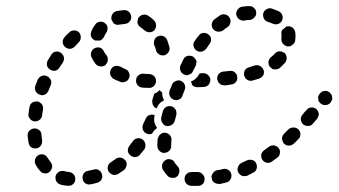

<svg xmlns="http://www.w3.org/2000/svg" viewBox="-20 -583 1102 625"><path d="M616 22H624Q628 22 632 21Q637 19 640 16Q643 13 645 8Q646 4 646 0Q646 -10 639 -16Q633 -23 624 -23H616Q610 -23 605 -23Q601 -23 596 -22Q592 -21 589 -18Q585 -15 583 -11Q581 -7 581 -2Q580 7 586 14Q592 21 602 22Q609 22 616 22ZM217 17Q221 14 223 10Q225 6 225 2Q226 -8 220 -15Q214 -22 205 -23Q197 -24 189 -26Q180 -28 172 -24Q164 -19 161 -10Q160 -6 161 -1Q161 3 163 7Q166 11 169 14Q173 16 177 18Q189 21 201 22Q205 22 210 21Q214 20 217 17ZM310 2Q312 -2 313 -7Q313 -11 312 -15Q310 -24 302 -29Q294 -34 285 -31Q276 -29 267 -27Q262 -26 258 -24Q255 -21 252 -18Q250 -14 249 -10Q248 -5 249 -1Q250 8 258 14Q266 19 275 17Q286 15 296 12Q301 11 304 8Q308 6 310 2ZM730 1Q733 -3 733 -7Q734 -12 733 -16Q731 -25 723 -30Q715 -35 706 -33Q697 -30 687 -29Q678 -27 673 -19Q667 -12 669 -3Q670 2 672 6Q675 9 678 12Q682 14 686 15Q691 16 695 16Q706 14 716 11Q721 10 724 8Q728 5 730 1ZM526 -10Q517 -20 510 -31Q506 -39 508 -48Q511 -57 519 -62Q527 -67 536 -64Q545 -62 549 -53Q553 -47 558 -42Q561 -39 563 -34Q564 -30 564 -26Q564 -25 564 -24Q564 -24 564 -23Q563 -22 563 -20Q561 -16 560 -12Q559 -12 559 -11Q558 -11 558 -10Q551 -3 542 -4Q532 -4 526 -10ZM814 -51Q812 -55 809 -58Q806 -61 801 -62Q797 -63 793 -63Q788 -63 784 -61Q776 -57 767 -53Q758 -49 755 -40Q751 -32 755 -23Q759 -15 767 -11Q776 -8 785 -11Q794 -16 804 -21Q813 -25 815 -33Q818 -42 814 -51ZM392 -44Q393 -48 392 -53Q391 -57 388 -61Q382 -68 373 -70Q364 -71 357 -66Q349 -60 341 -55Q333 -50 331 -41Q329 -32 334 -24Q336 -21 340 -18Q343 -15 348 -14Q352 -13 356 -14Q361 -14 365 -17Q374 -23 383 -29Q387 -32 389 -36Q391 -40 392 -44ZM125 -19Q120 -19 116 -21Q113 -24 110 -27Q102 -36 96 -47Q92 -55 94 -64Q97 -73 105 -78Q113 -82 122 -80Q131 -77 135 -69Q140 -62 145 -55Q149 -50 150 -44Q150 -38 148 -33Q148 -32 147 -31Q145 -28 143 -25Q143 -25 142 -24Q142 -24 141 -24Q138 -21 134 -19Q129 -18 125 -19ZM887 -101Q884 -105 880 -107Q876 -109 872 -110Q868 -110 863 -109Q859 -108 855 -105Q847 -99 840 -94Q836 -91 834 -88Q831 -84 830 -79Q830 -75 831 -71Q831 -66 834 -63Q839 -55 849 -53Q858 -52 865 -57Q874 -63 883 -70Q890 -75 891 -84Q893 -94 887 -101ZM444 -129Q437 -134 428 -133Q418 -131 413 -124Q407 -116 401 -108Q396 -101 396 -92Q397 -83 405 -77Q408 -74 412 -73Q417 -71 421 -72Q425 -72 429 -74Q433 -76 436 -80Q443 -88 450 -97Q455 -105 453 -114Q452 -123 444 -129ZM492 -108Q492 -118 493 -130Q494 -134 496 -138Q498 -142 501 -145Q504 -148 509 -150Q513 -151 517 -151Q527 -150 533 -143Q539 -136 538 -127Q537 -117 537 -108Q538 -104 536 -100Q534 -95 531 -92Q529 -90 527 -89Q525 -88 523 -87Q520 -86 517 -86Q517 -86 516 -85Q516 -85 515 -85Q506 -85 499 -92Q493 -98 492 -108ZM98 -100Q107 -101 113 -109Q118 -116 117 -126Q116 -135 115 -144Q115 -149 113 -153Q111 -157 107 -160Q104 -162 100 -164Q95 -165 91 -165Q82 -164 75 -157Q69 -150 70 -141Q71 -130 73 -119Q74 -110 81 -104Q89 -99 98 -100ZM951 -162Q945 -168 935 -168Q926 -168 919 -162Q912 -155 905 -148Q902 -145 900 -141Q898 -137 898 -132Q898 -128 900 -124Q901 -119 904 -116Q911 -109 920 -109Q929 -109 936 -115Q944 -122 951 -130Q958 -136 958 -146Q958 -155 951 -162ZM446 -179Q450 -187 454 -196Q456 -200 459 -204Q462 -207 466 -208Q470 -210 475 -210Q479 -210 483 -208Q483 -208 483 -208Q483 -208 484 -208Q483 -207 483 -206Q481 -198 482 -189Q483 -180 488 -172Q489 -170 491 -169Q490 -166 489 -164Q487 -163 486 -162Q479 -156 475 -148Q471 -146 466 -146Q461 -146 456 -149Q448 -153 445 -161Q442 -170 446 -179ZM521 -173Q526 -172 530 -173Q535 -174 538 -176Q542 -178 545 -182Q548 -186 549 -190Q551 -199 554 -209Q555 -213 554 -218Q554 -222 552 -226Q549 -230 546 -233Q542 -236 538 -237Q529 -239 521 -235Q513 -230 510 -221Q507 -211 505 -201Q503 -192 508 -184Q512 -176 521 -173ZM1018 -213Q1017 -217 1015 -221Q1013 -225 1010 -228Q1006 -231 1002 -232Q998 -234 993 -233Q989 -233 985 -231Q981 -229 978 -225Q971 -218 965 -210Q959 -203 959 -194Q960 -185 967 -178Q970 -176 974 -174Q979 -173 983 -173Q988 -173 992 -175Q996 -177 999 -181Q1005 -188 1012 -196Q1015 -200 1016 -204Q1018 -208 1018 -213ZM92 -188Q96 -187 101 -189Q105 -190 108 -192Q112 -195 114 -199Q117 -203 117 -207Q118 -217 120 -226Q121 -231 120 -235Q119 -239 117 -243Q114 -247 110 -249Q107 -252 102 -253Q98 -253 94 -252Q89 -252 85 -249Q82 -247 79 -243Q77 -239 76 -235Q74 -224 73 -213Q71 -204 77 -197Q83 -189 92 -188ZM476 -258Q478 -264 480 -271L482 -277Q482 -277 482 -277Q482 -277 482 -278Q490 -281 496 -286Q498 -288 499 -290Q501 -288 502 -287Q505 -284 508 -282Q508 -280 508 -279Q508 -269 512 -261Q513 -259 514 -257Q512 -256 510 -254Q502 -250 496 -242Q492 -237 490 -230Q486 -232 483 -234Q480 -237 478 -241Q476 -245 476 -249Q475 -253 476 -258ZM1061 -267Q1061 -272 1059 -275Q1056 -279 1053 -282Q1046 -288 1036 -287Q1027 -286 1021 -278L1020 -277Q1018 -274 1016 -270Q1015 -265 1016 -261Q1016 -256 1018 -252Q1021 -249 1024 -246Q1031 -240 1041 -241Q1050 -242 1056 -249L1057 -251Q1059 -254 1061 -258Q1062 -263 1061 -267ZM545 -259Q549 -257 554 -257Q558 -257 562 -259Q567 -261 570 -264Q573 -268 574 -272Q578 -281 581 -290Q585 -299 581 -308Q577 -316 569 -320Q560 -323 552 -319Q543 -316 540 -307Q536 -297 532 -288Q529 -279 533 -270Q537 -262 545 -259ZM109 -275Q113 -273 117 -273Q122 -273 126 -275Q130 -277 133 -280Q136 -284 138 -288Q141 -297 145 -306Q147 -310 147 -314Q147 -319 145 -323Q143 -327 140 -330Q137 -334 133 -335Q125 -339 116 -336Q107 -332 103 -324Q99 -314 95 -304Q92 -295 96 -286Q100 -278 109 -275ZM488 -318Q488 -328 482 -335Q476 -341 466 -342Q457 -342 448 -343Q438 -344 431 -338Q424 -333 423 -323Q422 -314 427 -307Q433 -299 442 -298Q453 -297 464 -297Q474 -296 481 -303Q487 -309 488 -318ZM628 -341Q629 -343 630 -344L641 -345Q650 -345 657 -339Q664 -333 665 -323Q665 -319 663 -315Q662 -311 659 -307Q656 -304 652 -302Q648 -300 643 -300L623 -299Q618 -299 613 -301Q608 -303 605 -307Q604 -312 602 -317Q601 -317 601 -318Q602 -318 602 -318Q611 -321 618 -328Q624 -333 628 -341ZM752 -333Q752 -337 750 -341Q747 -345 744 -348Q740 -351 736 -352Q732 -353 727 -352Q718 -351 707 -350Q698 -349 692 -342Q686 -334 687 -325Q688 -321 690 -317Q692 -313 696 -310Q699 -307 703 -306Q708 -305 712 -305Q723 -306 733 -308Q742 -309 748 -316Q754 -324 752 -333ZM400 -329Q404 -337 400 -346Q397 -355 388 -358Q379 -362 372 -366Q363 -370 354 -368Q345 -365 341 -357Q337 -349 339 -340Q342 -331 350 -326Q360 -321 371 -317Q379 -313 388 -317Q397 -320 400 -329ZM838 -355Q836 -360 833 -363Q831 -366 827 -368Q823 -370 818 -371Q814 -371 809 -370Q801 -367 791 -364Q782 -362 777 -354Q773 -346 775 -337Q777 -328 785 -323Q794 -318 803 -321Q814 -324 823 -327Q832 -330 837 -338Q841 -346 838 -355ZM578 -341Q582 -339 586 -338Q591 -338 595 -340Q599 -341 603 -344Q606 -347 608 -351Q612 -360 617 -369Q619 -373 619 -377Q620 -382 619 -386Q617 -390 614 -393Q611 -397 608 -399Q599 -403 590 -401Q581 -398 577 -390Q572 -380 568 -371Q564 -362 567 -354Q570 -345 578 -341ZM133 -370Q134 -365 137 -362Q140 -358 144 -356Q152 -351 161 -353Q170 -356 174 -364Q179 -372 185 -380Q187 -384 188 -388Q189 -393 188 -397Q187 -402 184 -405Q182 -409 178 -411Q170 -417 161 -415Q152 -413 147 -405Q141 -396 136 -387Q133 -383 133 -378Q132 -374 133 -370ZM913 -395Q913 -400 911 -404Q909 -408 906 -411Q905 -411 905 -412Q904 -412 903 -412Q900 -414 897 -415Q890 -417 884 -415Q878 -413 874 -408Q869 -402 862 -397Q855 -391 854 -382Q853 -372 859 -365Q862 -362 866 -359Q870 -357 874 -357Q879 -357 883 -358Q887 -359 891 -362Q900 -370 908 -379Q911 -382 912 -387Q914 -391 913 -395ZM291 -375Q283 -386 278 -396Q274 -405 277 -413Q280 -422 288 -426Q296 -430 305 -428Q314 -425 318 -416Q321 -409 327 -403Q331 -397 331 -389Q331 -382 327 -376Q326 -375 325 -374Q325 -373 324 -372Q323 -372 323 -371Q315 -365 306 -367Q297 -368 291 -375ZM495 -465Q495 -465 494 -465Q493 -465 493 -464Q491 -463 489 -462Q483 -457 482 -450Q480 -443 482 -436Q486 -428 488 -419Q489 -415 492 -411Q495 -408 498 -406Q502 -403 507 -403Q511 -402 515 -403Q524 -406 529 -414Q534 -422 531 -431Q528 -442 524 -453Q521 -461 512 -465Q504 -469 495 -465ZM610 -433Q611 -429 613 -425Q616 -421 619 -419Q627 -413 636 -415Q645 -417 651 -424Q656 -432 662 -440Q668 -447 667 -456Q666 -466 658 -471Q655 -474 650 -475Q646 -476 642 -476Q637 -475 633 -473Q629 -471 627 -467Q620 -459 614 -450Q611 -446 610 -442Q609 -438 610 -433ZM192 -430Q199 -424 208 -424Q217 -425 224 -432Q230 -439 237 -446Q243 -452 243 -462Q243 -471 237 -478Q230 -484 221 -484Q211 -484 205 -477Q197 -470 190 -462Q184 -455 184 -445Q185 -436 192 -430ZM915 -497Q915 -497 914 -497Q913 -497 912 -497Q910 -495 908 -493Q904 -489 899 -486Q897 -483 896 -479Q896 -476 896 -472Q897 -465 896 -458Q895 -448 901 -441Q906 -434 916 -432Q925 -431 932 -437Q940 -443 941 -452Q943 -466 941 -478Q939 -488 932 -493Q925 -499 915 -497ZM277 -480Q282 -493 290 -503Q292 -507 296 -509Q300 -512 304 -512Q309 -513 313 -512Q317 -511 321 -508Q329 -503 330 -494Q331 -484 326 -477Q322 -471 319 -464Q317 -459 313 -456Q310 -452 305 -451Q300 -451 294 -451Q293 -451 291 -451Q291 -451 290 -451Q290 -451 290 -451Q281 -455 277 -463Q274 -472 277 -480ZM431 -525Q430 -524 430 -524Q430 -523 429 -522Q429 -518 428 -514Q427 -513 427 -513Q427 -507 430 -502Q433 -497 438 -494Q445 -489 451 -484Q458 -478 467 -478Q476 -478 483 -485Q486 -489 487 -493Q489 -497 488 -502Q488 -506 486 -510Q484 -514 481 -517Q472 -526 462 -532Q454 -537 445 -535Q436 -533 431 -525ZM669 -505Q669 -500 670 -496Q671 -492 674 -488Q680 -481 689 -480Q698 -479 706 -484Q713 -490 721 -495Q728 -500 730 -509Q732 -518 727 -526Q722 -534 713 -536Q704 -538 696 -533Q687 -527 678 -520Q674 -517 672 -513Q670 -509 669 -505ZM360 -547Q371 -549 383 -550Q392 -551 399 -545Q406 -539 407 -529Q408 -520 402 -513Q396 -506 386 -505Q377 -504 369 -503Q364 -501 358 -503Q353 -504 349 -508Q348 -511 346 -514Q344 -516 343 -518Q343 -519 343 -519Q343 -519 343 -520Q341 -529 346 -537Q351 -545 360 -547ZM837 -540Q835 -531 839 -523Q843 -514 852 -512Q861 -509 868 -506Q876 -502 885 -505Q894 -508 898 -516Q902 -525 899 -533Q896 -542 888 -546Q877 -551 865 -555Q856 -558 848 -553Q840 -549 837 -540ZM767 -561Q779 -563 790 -563Q800 -564 807 -557Q814 -551 814 -542Q815 -533 808 -526Q802 -519 793 -518Q784 -518 775 -516Q767 -515 761 -519Q754 -522 751 -530Q750 -530 750 -531Q750 -532 750 -533Q749 -534 749 -535Q748 -544 753 -551Q758 -559 767 -561Z"/></svg>

Font: FRB American Cursive Guidelines Dashed Extrabold
Style: Bold Italic
Weight: 800
Italic angle: -25°
Version: Version 2.0;Modular Font Editor K font №1